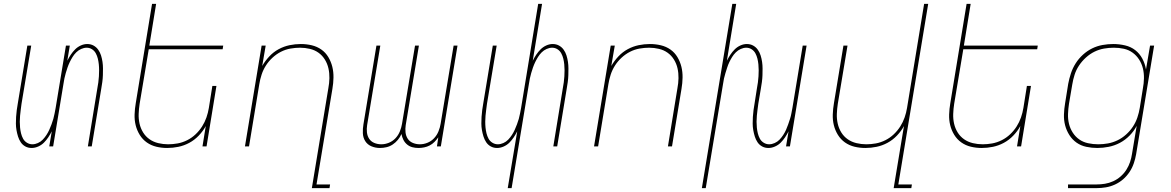

<svg xmlns="http://www.w3.org/2000/svg" viewBox="-20 -755 6040 990"><path d="M143 8Q125 8 110.5 0Q96 -8 87 -21.5Q78 -35 73 -51Q68 -67 65 -84Q62 -101 62 -118Q62 -135 63 -152.5Q64 -170 66.5 -188Q69 -206 72 -223L121 -520H141L91 -220Q89 -205 87 -189.5Q85 -174 83.5 -158.5Q82 -143 82 -127.5Q82 -112 83.5 -97Q85 -82 88.5 -67.5Q92 -53 99 -40Q106 -27 119 -19Q132 -11 147 -11Q161 -11 175.5 -17.5Q190 -24 200.5 -35Q211 -46 219.5 -59Q228 -72 234 -85.5Q240 -99 245.5 -113.5Q251 -128 255 -142Q259 -156 261.5 -170Q264 -184 267 -199L320 -520H340L327 -442Q335 -458 345 -473Q355 -488 367.5 -500.5Q380 -513 396.5 -520.5Q413 -528 430 -528Q448 -528 462.5 -520Q477 -512 486.5 -498.5Q496 -485 501 -469Q506 -453 508.5 -436Q511 -419 511 -402Q511 -385 510.5 -367.5Q510 -350 507.5 -332Q505 -314 502 -297L453 0H433L482 -300Q485 -315 487 -330.5Q489 -346 490 -361.5Q491 -377 491 -392.5Q491 -408 489.5 -423Q488 -438 484.5 -452.5Q481 -467 474 -480Q467 -493 454.5 -501Q442 -509 427 -509Q413 -509 398.5 -502.5Q384 -496 373 -485Q362 -474 354 -461Q346 -448 339.5 -434.5Q333 -421 328 -406.5Q323 -392 319 -378Q315 -364 312 -350Q309 -336 307 -321L254 0H234L247 -78Q239 -62 229 -47Q219 -32 206.5 -19.5Q194 -7 177 0.5Q160 8 143 8Z M842 8Q813 8 786 1.5Q759 -5 737 -20.5Q715 -36 700.5 -59.5Q686 -83 679.5 -109.5Q673 -136 674 -165Q675 -194 680 -223L764 -735H785L750 -520H1131L1128 -501H747L700 -220Q696 -194 695 -168Q694 -142 699.5 -117.5Q705 -93 718 -72Q731 -51 751 -37Q771 -23 796 -17Q821 -11 847 -11Q871 -11 896 -15.5Q921 -20 945 -32Q969 -44 988.5 -62.5Q1008 -81 1022 -103Q1036 -125 1044.5 -149.5Q1053 -174 1057 -199L1075 -312H1096L1045 0H1024L1041 -105Q1027 -79 1005 -56Q983 -33 956 -18.5Q929 -4 900 2Q871 8 842 8Z M1588 215 1673 -300Q1678 -326 1678.5 -352Q1679 -378 1673.5 -402.5Q1668 -427 1655 -448Q1642 -469 1622.5 -483Q1603 -497 1578 -503Q1553 -509 1527 -509Q1503 -509 1477.5 -504.5Q1452 -500 1428.5 -488Q1405 -476 1385 -457.5Q1365 -439 1351 -417Q1337 -395 1329 -370.5Q1321 -346 1317 -321L1264 0H1243L1329 -520H1350L1332 -415Q1347 -441 1368.5 -464Q1390 -487 1417 -501.5Q1444 -516 1473 -522Q1502 -528 1531 -528Q1560 -528 1587.5 -521.5Q1615 -515 1637 -499.5Q1659 -484 1673 -460.5Q1687 -437 1693.5 -410.5Q1700 -384 1699.5 -355Q1699 -326 1694 -297L1612 196H1682L1679 215Z M1939 8Q1916 8 1895.5 -0.5Q1875 -9 1863.5 -27Q1852 -45 1851 -68Q1850 -91 1854 -114L1921 -520H1941L1873 -110Q1870 -91 1872 -72.5Q1874 -54 1883.5 -39.5Q1893 -25 1910 -18Q1927 -11 1946 -11Q1966 -11 1985.5 -19Q2005 -27 2019.5 -42.5Q2034 -58 2042 -78Q2050 -98 2053 -117L2120 -520H2140L2072 -110Q2069 -91 2071 -72.5Q2073 -54 2082.5 -39.5Q2092 -25 2109 -18Q2126 -11 2145 -11Q2165 -11 2184.5 -19Q2204 -27 2218.5 -42.5Q2233 -58 2241 -78Q2249 -98 2252 -117L2319 -520H2339L2253 0H2233L2240 -47Q2231 -34 2220 -23Q2209 -12 2195.5 -5Q2182 2 2167 5Q2152 8 2138 8Q2121 8 2106 4Q2091 0 2079 -10Q2067 -20 2060 -34Q2053 -48 2050 -64Q2043 -48 2031.5 -34Q2020 -20 2005 -10Q1990 0 1973 4Q1956 8 1939 8Z M2598 215 2647 -78Q2639 -62 2629 -47Q2619 -32 2606.5 -19.5Q2594 -7 2577 0.5Q2560 8 2543 8Q2525 8 2510.5 0Q2496 -8 2487 -21.5Q2478 -35 2473 -51Q2468 -67 2465 -84Q2462 -101 2462 -118Q2462 -135 2463 -152.5Q2464 -170 2466.5 -188Q2469 -206 2472 -223L2521 -520H2541L2491 -220Q2489 -205 2487 -189.5Q2485 -174 2483.5 -158.5Q2482 -143 2482 -127.5Q2482 -112 2483.5 -97Q2485 -82 2488.5 -67.5Q2492 -53 2499 -40Q2506 -27 2519 -19Q2532 -11 2547 -11Q2561 -11 2575.5 -17.5Q2590 -24 2600.5 -35Q2611 -46 2619.5 -59Q2628 -72 2634 -85.5Q2640 -99 2645.5 -113.5Q2651 -128 2655 -142Q2659 -156 2661.5 -170Q2664 -184 2667 -199L2755 -735H2775L2727 -442Q2735 -458 2745 -473Q2755 -488 2767.5 -500.5Q2780 -513 2796.5 -520.5Q2813 -528 2830 -528Q2848 -528 2862.5 -520Q2877 -512 2886.5 -498.5Q2896 -485 2901 -469Q2906 -453 2908.5 -436Q2911 -419 2911 -402Q2911 -385 2910.5 -367.5Q2910 -350 2907.5 -332Q2905 -314 2902 -297L2853 0H2833L2882 -300Q2885 -315 2887 -330.5Q2889 -346 2890 -361.5Q2891 -377 2891 -392.5Q2891 -408 2889.5 -423Q2888 -438 2884.5 -452.5Q2881 -467 2874 -480Q2867 -493 2854.5 -501Q2842 -509 2827 -509Q2813 -509 2798.5 -502.5Q2784 -496 2773 -485Q2762 -474 2754 -461Q2746 -448 2739.5 -434.5Q2733 -421 2728 -406.5Q2723 -392 2719 -378Q2715 -364 2712 -350Q2709 -336 2707 -321L2618 215Z M3043 0 3129 -520H3150L3132 -415Q3147 -441 3168.5 -464Q3190 -487 3217 -501.5Q3244 -516 3273 -522Q3302 -528 3331 -528Q3360 -528 3387.5 -521.5Q3415 -515 3437 -499.5Q3459 -484 3473 -460.5Q3487 -437 3493.5 -410.5Q3500 -384 3499.5 -355Q3499 -326 3494 -297L3445 0H3424L3473 -300Q3478 -326 3478.5 -352Q3479 -378 3473.5 -402.5Q3468 -427 3455 -448Q3442 -469 3422.5 -483Q3403 -497 3378 -503Q3353 -509 3327 -509Q3303 -509 3277.5 -504.5Q3252 -500 3228.5 -488Q3205 -476 3185 -457.5Q3165 -439 3151 -417Q3137 -395 3129 -370.5Q3121 -346 3117 -321L3064 0Z M3599 215 3756 -735H3776L3728 -442Q3736 -458 3746 -473Q3756 -488 3768.5 -500.5Q3781 -513 3797.5 -520.5Q3814 -528 3831 -528Q3849 -528 3863.5 -520Q3878 -512 3887.5 -498.5Q3897 -485 3902 -469Q3907 -453 3909.5 -436Q3912 -419 3912 -402Q3912 -385 3911.5 -367.5Q3911 -350 3908.5 -332Q3906 -314 3903 -297L3890 -220Q3888 -205 3886 -189.5Q3884 -174 3882.5 -158.5Q3881 -143 3881 -127.5Q3881 -112 3882.5 -97Q3884 -82 3887.5 -67.5Q3891 -53 3898 -40Q3905 -27 3918 -19Q3931 -11 3946 -11Q3960 -11 3974.5 -17.5Q3989 -24 3999.5 -35Q4010 -46 4018.5 -59Q4027 -72 4033 -85.5Q4039 -99 4044 -113.5Q4049 -128 4053.5 -142Q4058 -156 4060.5 -170Q4063 -184 4066 -199L4119 -520H4139L4053 0H4033L4046 -78Q4038 -62 4028 -47Q4018 -32 4005.5 -19.5Q3993 -7 3976 0.5Q3959 8 3942 8Q3924 8 3909.5 0Q3895 -8 3886 -21.5Q3877 -35 3872 -51Q3867 -67 3864 -84Q3861 -101 3861 -118Q3861 -135 3862 -152.5Q3863 -170 3865.5 -188Q3868 -206 3871 -223L3883 -300Q3886 -315 3888 -330.5Q3890 -346 3891 -361.5Q3892 -377 3892 -392.5Q3892 -408 3890.5 -423Q3889 -438 3885.5 -452.5Q3882 -467 3875 -480Q3868 -493 3855.5 -501Q3843 -509 3828 -509Q3814 -509 3799.5 -502.5Q3785 -496 3774 -485Q3763 -474 3755 -461Q3747 -448 3740.5 -434.5Q3734 -421 3729.5 -406.5Q3725 -392 3720.5 -378Q3716 -364 3713 -350Q3710 -336 3708 -321L3619 215Z M4588 215 4641 -105Q4627 -79 4605 -56Q4583 -33 4556 -18.5Q4529 -4 4500 2Q4471 8 4442 8Q4413 8 4386 1.5Q4359 -5 4337 -20.5Q4315 -36 4300.5 -59.5Q4286 -83 4279.5 -109.5Q4273 -136 4274 -165Q4275 -194 4280 -223L4329 -520H4350L4300 -220Q4296 -194 4295 -168Q4294 -142 4299.5 -117.5Q4305 -93 4318 -72Q4331 -51 4351 -37Q4371 -23 4396 -17Q4421 -11 4447 -11Q4471 -11 4496 -15.5Q4521 -20 4545 -32Q4569 -44 4588.5 -62.5Q4608 -81 4622 -103Q4636 -125 4644.5 -149.5Q4653 -174 4657 -199L4745 -735H4766L4612 196H4682L4679 215Z M5042 8Q5013 8 4986 1.5Q4959 -5 4937 -20.5Q4915 -36 4900.5 -59.5Q4886 -83 4879.5 -109.5Q4873 -136 4874 -165Q4875 -194 4880 -223L4964 -735H4985L4950 -520H5331L5328 -501H4947L4900 -220Q4896 -194 4895 -168Q4894 -142 4899.5 -117.5Q4905 -93 4918 -72Q4931 -51 4951 -37Q4971 -23 4996 -17Q5021 -11 5047 -11Q5071 -11 5096 -15.5Q5121 -20 5145 -32Q5169 -44 5188.5 -62.5Q5208 -81 5222 -103Q5236 -125 5244.5 -149.5Q5253 -174 5257 -199L5275 -312H5296L5245 0H5224L5241 -105Q5227 -79 5205 -56Q5183 -33 5156 -18.5Q5129 -4 5100 2Q5071 8 5042 8Z M5487 215V196H5635Q5656 196 5677.5 192.5Q5699 189 5720 179.5Q5741 170 5758.5 154.5Q5776 139 5788 120Q5800 101 5807 80Q5814 59 5817 38L5841 -106Q5827 -79 5804.5 -56Q5782 -33 5754.5 -18.5Q5727 -4 5697 2Q5667 8 5638 8Q5609 8 5581 2Q5553 -4 5531 -19.5Q5509 -35 5494 -58.5Q5479 -82 5472 -109Q5465 -136 5466 -165Q5467 -194 5472 -223L5488 -323Q5493 -350 5502 -377Q5511 -404 5526.5 -428.5Q5542 -453 5564 -473Q5586 -493 5611.5 -505.5Q5637 -518 5665 -523Q5693 -528 5720 -528Q5751 -528 5781 -521Q5811 -514 5833.5 -496.5Q5856 -479 5870 -453Q5884 -427 5889 -397L5910 -520H5931L5838 41Q5834 64 5826 87.5Q5818 111 5804 132Q5790 153 5771 169.5Q5752 186 5729 196.5Q5706 207 5682 211Q5658 215 5635 215ZM5643 -11Q5668 -11 5693 -15.5Q5718 -20 5742 -31.5Q5766 -43 5786.5 -61.5Q5807 -80 5821.5 -102Q5836 -124 5844.5 -149Q5853 -174 5857 -199L5873 -299Q5878 -325 5878.5 -351.5Q5879 -378 5873 -402.5Q5867 -427 5853.5 -448Q5840 -469 5820 -483.5Q5800 -498 5775 -503.5Q5750 -509 5723 -509Q5698 -509 5672.5 -504.5Q5647 -500 5623.5 -488.5Q5600 -477 5579.5 -458.5Q5559 -440 5544 -417.5Q5529 -395 5521 -370Q5513 -345 5509 -320L5492 -220Q5488 -194 5487 -167.5Q5486 -141 5492 -116.5Q5498 -92 5511.5 -71Q5525 -50 5545 -36Q5565 -22 5590.5 -16.5Q5616 -11 5643 -11Z"/></svg>

Font: Iosevka Thin Extended Oblique
Style: Regular
Weight: 100
Width: 7
Italic angle: -9°
Monospace: yes
Designer: Belleve Invis
Foundry: Belleve Invis
Version: Version 32.5.0; ttfautohint (v1.8.4)